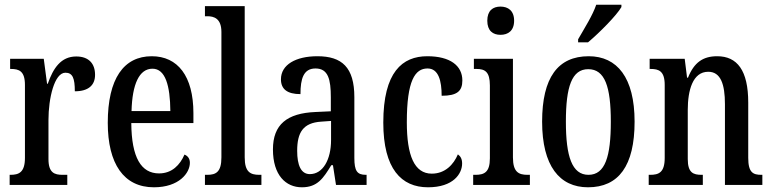

<svg xmlns="http://www.w3.org/2000/svg" viewBox="-20 -786 3282 816"><path d="M21 0H266V-43H246C212 -43 186 -51 186 -110V-276C186 -368 211 -477 258 -477C289 -477 298 -453 298 -398C356 -398 384 -424 384 -468C384 -515 358 -546 304 -546C239 -546 206 -496 183 -430H180L166 -536H23V-493H26C61 -493 86 -484 86 -425V-115C86 -52 59 -43 24 -43H21Z M634 10C741 10 787 -51 787 -94C787 -113 777 -124 764 -129C745 -85 711 -49 656 -49C580 -49 539 -116 538 -263H802V-305C802 -463 735 -547 625 -547C506 -547 438 -452 438 -264C438 -90 506 10 634 10ZM704 -314H539C542 -429 572 -494 628 -494C683 -494 703 -422 704 -314Z M851 0H1091V-43H1082C1044 -43 1020 -55 1020 -117V-760H851V-717H861C889 -717 921 -708 921 -650V-117C921 -55 898 -43 861 -43H851Z M1263 10C1329 10 1354 -28 1388 -84H1395L1408 0H1538V-43H1535C1498 -43 1486 -59 1486 -115V-373C1486 -500 1433 -547 1329 -547C1237 -547 1174 -511 1174 -449C1174 -407 1201 -386 1257 -386C1257 -452 1270 -495 1321 -495C1375 -495 1386 -448 1386 -373V-313L1321 -310C1200 -305 1140 -257 1140 -151C1140 -41 1195 10 1263 10ZM1297 -46C1259 -46 1243 -84 1243 -145C1243 -223 1268 -264 1345 -269L1387 -272V-191C1387 -107 1352 -46 1297 -46Z M1799 10C1907 10 1944 -48 1944 -91C1944 -111 1937 -122 1926 -130C1908 -87 1872 -48 1815 -48C1741 -48 1709 -125 1709 -266C1709 -444 1744 -495 1797 -495C1844 -495 1857 -442 1857 -379C1923 -379 1945 -399 1945 -444C1945 -507 1893 -547 1796 -547C1690 -547 1609 -480 1609 -265C1609 -68 1686 10 1799 10Z M2107 -638C2139 -638 2165 -655 2165 -698C2165 -741 2139 -758 2107 -758C2075 -758 2051 -741 2051 -698C2051 -655 2075 -638 2107 -638ZM1991 0H2232V-43H2222C2184 -43 2160 -55 2160 -117V-536H1994V-493H2005C2041 -493 2062 -481 2062 -423V-113C2062 -54 2038 -43 2001 -43H1991Z M2437 -619V-606H2479C2529 -648 2601 -721 2621 -756V-766H2514C2499 -721 2465 -668 2437 -619ZM2479 10C2609 10 2677 -81 2677 -269C2677 -456 2603 -547 2482 -547C2351 -547 2284 -456 2284 -269C2284 -81 2358 10 2479 10ZM2481 -43C2411 -43 2385 -121 2385 -269C2385 -417 2410 -492 2480 -492C2551 -492 2576 -417 2576 -269C2576 -121 2552 -43 2481 -43Z M2737 0H2967V-43H2962C2927 -43 2903 -51 2903 -110V-319C2903 -402 2924 -481 2990 -481C3043 -481 3061 -428 3061 -343V0H3220V-43H3216C3181 -43 3160 -52 3160 -115V-350C3160 -487 3113 -547 3028 -547C2968 -547 2930 -521 2904 -456H2900L2890 -536H2741V-493H2745C2780 -493 2805 -484 2805 -425V-115C2805 -52 2779 -43 2743 -43H2737Z"/></svg>

Font: Noto Serif Sinhala ExtraCondensed Medium
Style: Regular
Weight: 500
Width: 2
Designer: Jelle Bosma - Monotype Design Team
Foundry: Monotype Imaging Inc.
Version: Version 2.007